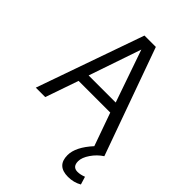

<svg xmlns="http://www.w3.org/2000/svg" viewBox="-258 -776 1123 1123"><g transform="rotate(45 303.5 -214.5)"><path d="M98 0H20L254 -665H348L587 0Q550 24 524.5 61.5Q499 99 499 129Q499 176 541 176Q564 176 592 165L607 214Q569 236 522 236Q430 236 430 148Q430 81 504 0L431 -205H169ZM299 -594 188 -269H412Z"/></g></svg>

Font: BreeCF
Style: Light
Weight: 300
Designer: Veronika Burian, Jos Scaglione
Foundry: TypeTogether
Version: Version 0.0.2